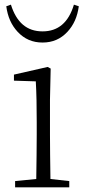

<svg xmlns="http://www.w3.org/2000/svg" viewBox="-20 -806 365 826"><path d="M278 0V-27L197 -36C196 -109 195 -173 195 -226V-377L198 -511L185 -518L40 -485V-459L134 -456C137 -405 138 -346 138 -281V-226C138 -173 137 -109 136 -36L45 -27V0ZM163 -623C206 -623 241 -638 270 -669C297 -698 313 -734 319 -779L298 -786C275 -709 230 -671 163 -671C96 -671 51 -709 27 -786L7 -779C13 -734 29 -698 56 -669C85 -638 120 -623 163 -623Z"/></svg>

Font: AllPunType ExtraLight
Style: Regular
Weight: 280
Version: 1.0